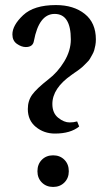

<svg xmlns="http://www.w3.org/2000/svg" viewBox="-20 -727 429 759"><path d="M29 -591Q29 -627 71.5 -667Q114 -707 201 -707Q271 -707 315 -672Q359 -637 359 -571Q359 -559 357 -548Q355 -537 352.5 -528.5Q350 -520 344.5 -510.5Q339 -501 335.5 -494.5Q332 -488 323.5 -480Q315 -472 311.5 -468Q308 -464 298.5 -456.5Q289 -449 286 -447Q283 -445 273.5 -438.5Q264 -432 263 -431Q187 -378 187 -316Q187 -280 210 -261.5Q233 -243 255 -243Q271 -243 285 -247L293 -227Q259 -199 197 -199Q154 -199 122 -225Q90 -251 90 -296Q90 -329 107.5 -353Q125 -377 171 -413Q208 -441 234 -484Q260 -527 260 -571Q260 -672 196 -672Q134 -672 114 -565Q110 -541 82 -541Q65 -541 47 -553.5Q29 -566 29 -591ZM128 -50Q128 -78 145.5 -95.5Q163 -113 190 -113Q217 -113 234.5 -95.5Q252 -78 252 -50Q252 -23 234.5 -5.5Q217 12 190 12Q163 12 145.5 -5.5Q128 -23 128 -50Z"/></svg>

Font: Linguistics Pro
Style: Regular
Weight: 400
Designer: Stefan Peev, Context Ltd
Foundry: Stefan Peev, Context Ltd
Version: Version 001.000